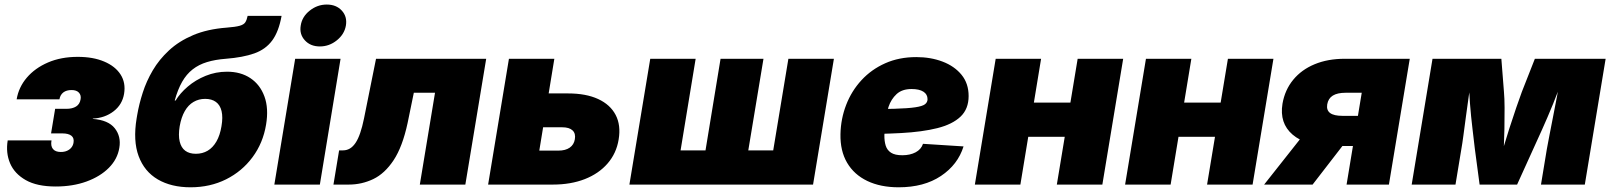

<svg xmlns="http://www.w3.org/2000/svg" viewBox="-20 -796 6948 828"><path d="M220.2 8.3Q139.6 8.3 91.1 -19.3Q42.5 -46.9 23.4 -92Q4.4 -137.2 13.2 -190.4H202.1Q197.8 -166.5 208.3 -153.6Q218.8 -140.6 242.2 -140.6Q257.8 -140.6 269.3 -145.8Q280.8 -150.9 287.8 -159.7Q294.9 -168.5 296.9 -179.7Q300.8 -200.7 287.8 -210.7Q274.9 -220.7 249 -220.7H200.2L217.8 -326.7H266.6Q292 -326.7 308.1 -336.7Q324.2 -346.7 327.6 -368.2Q330.6 -385.3 320.3 -396.5Q310.1 -407.7 288.6 -407.7Q266.6 -407.7 253.2 -397.5Q239.7 -387.2 236.3 -367.7H51.8Q60.5 -419.9 95.7 -461.2Q130.9 -502.4 187 -526.6Q243.2 -550.8 315.4 -550.8Q381.8 -550.8 429.4 -530.5Q477.1 -510.3 500 -474.6Q522.9 -439 515.1 -391.6Q507.3 -344.7 469.7 -315.9Q432.1 -287.1 380.4 -284.7V-283.2Q446.8 -278.3 474.9 -242.9Q502.9 -207.5 494.6 -158.7Q486.8 -109.9 449.5 -72.3Q412.1 -34.7 353 -13.2Q293.9 8.3 220.2 8.3Z M801.8 11.7Q718.8 11.7 660.6 -22.2Q602.5 -56.2 577.9 -122.6Q553.2 -189 569.3 -286.1L571.8 -300.8Q579.6 -346.7 595.5 -396.2Q611.3 -445.8 638.9 -492.7Q666.5 -539.6 709.2 -579.1Q752 -618.7 813 -644.5Q874 -670.4 957 -676.8Q995.1 -679.7 1013.4 -684.8Q1031.7 -689.9 1038.1 -700.2Q1044.4 -710.4 1047.9 -727.5H1194.3Q1182.1 -659.7 1153.8 -621.3Q1125.5 -583 1076.7 -565.7Q1027.8 -548.3 953.6 -542.5Q908.2 -539.1 872.8 -528.3Q837.4 -517.6 810.8 -496.8Q784.2 -476.1 765.4 -443.1Q746.6 -410.2 733.4 -362.3H737.3Q756.3 -394 789.8 -422.6Q823.2 -451.2 866.9 -469Q910.6 -486.8 959 -486.8Q1018.1 -486.8 1059.8 -459Q1101.6 -431.2 1120.4 -379.9Q1139.2 -328.6 1127.4 -258.3Q1114.3 -179.2 1069.1 -118.2Q1023.9 -57.1 955.1 -22.7Q886.2 11.7 801.8 11.7ZM824.7 -132.8Q853 -132.8 875.5 -146Q897.9 -159.2 913.3 -185.8Q928.7 -212.4 935.1 -251.5Q941.9 -290.5 935.5 -316.9Q929.2 -343.3 911.1 -356.4Q893.1 -369.6 864.7 -369.6Q836.9 -369.6 814.5 -356.4Q792 -343.3 776.9 -316.9Q761.7 -290.5 754.9 -251.5Q748.5 -212.4 754.9 -185.8Q761.2 -159.2 778.8 -146Q796.4 -132.8 824.7 -132.8Z M1163.1 0 1252.9 -542.5H1448.7L1359.4 0ZM1359.4 -595.7Q1318.8 -595.7 1294.7 -622.1Q1270.5 -648.4 1276.9 -686Q1282.7 -724.1 1315.7 -750.2Q1348.6 -776.4 1389.2 -776.4Q1430.2 -776.4 1454.1 -750.2Q1478 -724.1 1471.7 -686Q1465.3 -648.4 1432.6 -622.1Q1399.9 -595.7 1359.4 -595.7Z M1418 0 1442.4 -147.5H1459Q1475.1 -147.5 1488.5 -155.3Q1502 -163.1 1513.2 -179.7Q1524.4 -196.3 1533.4 -222.7Q1542.5 -249 1549.8 -285.2L1601.6 -542.5H2076.7L1986.8 0H1790.5L1856 -396H1764.6L1737.8 -265.6Q1715.8 -163.1 1677.5 -105.2Q1639.2 -47.4 1589.6 -23.7Q1540 0 1484.4 0Z M2263.2 -393.1H2429.7Q2507.3 -393.1 2559.6 -368.9Q2611.8 -344.7 2635 -300.3Q2658.2 -255.9 2647.9 -194.3Q2638.2 -134.8 2600.3 -91.1Q2562.5 -47.4 2502.2 -23.7Q2441.9 0 2364.3 0H2085L2174.8 -542.5H2370.6L2305.7 -146.5H2388.2Q2418.5 -146.5 2436.8 -159.2Q2455.1 -171.9 2459 -195.3Q2463.4 -220.2 2449.2 -233.6Q2435.1 -247.1 2404.3 -247.1H2238.8Z M2784.2 -542.5H2980L2915 -147.5H3022.5L3087.4 -542.5H3272.5L3207 -147.5H3314.5L3379.9 -542.5H3576.2L3486.3 0H2694.3Z M3855.5 11.7Q3777.3 11.7 3720.2 -15.6Q3663.1 -43 3633.1 -94.2Q3603 -145.5 3604.5 -217.8Q3606 -284.2 3629.2 -344Q3652.3 -403.8 3695.1 -450.2Q3737.8 -496.6 3797.6 -523.2Q3857.4 -549.8 3931.6 -549.8Q3993.7 -549.8 4044.9 -530.3Q4096.2 -510.7 4126.7 -473.4Q4157.2 -436 4157.2 -381.8Q4157.2 -326.2 4122.3 -293Q4087.4 -259.8 4022.2 -243.4Q3957 -227.1 3866 -222.2Q3774.9 -217.3 3662.1 -217.3L3680.2 -325.2Q3777.3 -325.2 3836.7 -326.9Q3896 -328.6 3927 -333.3Q3958 -337.9 3969 -346.4Q3980 -355 3980 -368.2Q3980 -389.2 3962.2 -400.6Q3944.3 -412.1 3911.1 -412.1Q3870.1 -412.1 3846.4 -390.1Q3822.8 -368.2 3812 -335.7Q3801.3 -303.2 3797.9 -269.5Q3794.4 -235.8 3793.9 -212.9Q3793.5 -187.5 3799.6 -168Q3805.7 -148.4 3822.5 -137.5Q3839.4 -126.5 3871.1 -126.5Q3904.8 -126.5 3928.7 -139.2Q3952.6 -151.9 3960.4 -175.8L4135.3 -164.6Q4110.8 -85.9 4037.8 -37.1Q3964.8 11.7 3855.5 11.7Z M4653.8 -353.5 4629.9 -206.1H4356.4L4380.4 -353.5ZM4469.7 -542.5 4380.4 0H4184.1L4273.9 -542.5ZM4823.7 -542.5 4733.9 0H4537.6L4627.4 -542.5Z M5301.8 -353.5 5277.8 -206.1H5004.4L5028.3 -353.5ZM5117.7 -542.5 5028.3 0H4832L4921.9 -542.5ZM5471.7 -542.5 5381.8 0H5185.5L5275.4 -542.5Z M5969.7 0H5787.1L5852.5 -396H5783.2Q5747.6 -396 5727.8 -383.8Q5708 -371.6 5703.6 -345.7Q5699.7 -320.8 5716.1 -308.6Q5732.4 -296.4 5769.5 -296.4H5911.1L5889.6 -166.5H5723.1Q5611.3 -166.5 5554.2 -215.6Q5497.1 -264.6 5510.7 -348.6Q5521 -408.2 5556.9 -451.9Q5592.8 -495.6 5649.4 -519Q5706.1 -542.5 5778.3 -542.5H6059.6ZM5640.6 0H5431.6L5628.4 -249H5833Z M6067.9 0 6157.7 -542.5H6454.6L6465.8 -399.9Q6468.3 -373.5 6468.5 -331.3Q6468.8 -289.1 6467.8 -240.2Q6466.8 -191.4 6464.8 -145.3Q6462.9 -99.1 6460.4 -65.9H6436.5Q6445.3 -98.6 6459 -144.8Q6472.7 -190.9 6488.3 -239.7Q6503.9 -288.6 6518.6 -331.1Q6533.2 -373.5 6543 -399.9L6599.1 -542.5H6904.3L6814.5 0H6625.5L6650.9 -153.8Q6654.8 -175.3 6661.9 -212.2Q6668.9 -249 6677.7 -293.2Q6686.5 -337.4 6694.8 -381.6Q6703.1 -425.8 6709 -462.4H6720.2Q6702.1 -407.7 6677.7 -348.1Q6653.3 -288.6 6630.1 -237.1Q6606.9 -185.5 6592.3 -153.8L6522.5 0H6360.8L6340.3 -153.8Q6336.4 -188 6330.1 -240.5Q6323.7 -293 6319.1 -351.6Q6314.5 -410.2 6314.9 -462.4H6326.2Q6320.3 -425.8 6314 -381.6Q6307.6 -337.4 6301.8 -293.2Q6295.9 -249 6291 -212.2Q6286.1 -175.3 6282.2 -153.8L6256.8 0Z"/></svg>

Font: Inter 16pt Black
Style: Italic
Weight: 900
Italic angle: -9.3988°
Version: Version 4.001;git-66647c0bb